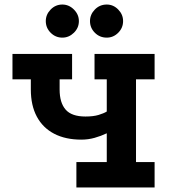

<svg xmlns="http://www.w3.org/2000/svg" viewBox="-20 -827 753 847"><path d="M317 0V-112H451V-239Q426 -227 397.5 -219Q369 -211 339 -211Q269 -211 219 -237Q169 -263 142.5 -312.5Q116 -362 116 -432V-477H35V-589H298V-477H243V-432Q243 -374 269.5 -343.5Q296 -313 357 -313Q392 -313 415 -320Q438 -327 451 -335V-477H397V-589H662V-477H580V-112H662V0ZM451 -807Q480 -807 501.5 -785Q523 -763 523 -734Q523 -704 501.5 -682.5Q480 -661 451 -661Q420 -661 398.5 -682.5Q377 -704 377 -734Q377 -763 398.5 -785Q420 -807 451 -807ZM255 -807Q284 -807 306 -785Q328 -763 328 -734Q328 -704 306 -682.5Q284 -661 255 -661Q225 -661 203.5 -682.5Q182 -704 182 -734Q182 -763 203.5 -785Q225 -807 255 -807Z"/></svg>

Font: Podkova ExtraBold
Style: Regular
Weight: 800
Designer: Ilya Yudin
Foundry: Cyreal (www.cyreal.org)
Version: Version 2.103